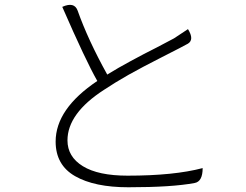

<svg xmlns="http://www.w3.org/2000/svg" viewBox="-20 -773 1040 811"><path d="M243 -744Q294 -767 308 -728Q352 -604 433 -458Q478 -486 532 -515Q587 -545 643 -573Q699 -602 715 -611L774 -650Q802 -605 773 -588Q784 -594 739 -570Q728 -564 655 -527Q582 -490 523 -457Q465 -424 420 -394Q265 -294 265 -180Q265 -111 330 -71Q395 -31 519 -31Q715 -31 836 -63Q836 -6 802 0Q707 18 522 18Q379 18 297 -29Q215 -76 215 -175Q215 -313 391 -431Q342 -517 243 -744Z"/></svg>

Font: Swei Half Moon CJK SC
Style: Light
Weight: 300
Version: Version 2.071